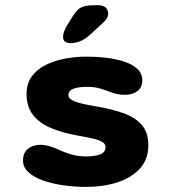

<svg xmlns="http://www.w3.org/2000/svg" viewBox="-20 -704 659 734"><path d="M310 10.5Q266 10.5 223 4.5Q180 -1.5 144.8 -14Q109.5 -26.5 88.8 -45.5Q68 -64.5 68 -90.5Q68 -120 87 -135.2Q106 -150.5 135.5 -150.5Q148 -150.5 163 -146.8Q178 -143 195 -136Q211 -128.5 228.2 -121.8Q245.5 -115 265.5 -110.5Q285.5 -106 308.5 -106Q344 -106 363.8 -114Q383.5 -122 383.5 -141.5Q383.5 -153.5 371.5 -161Q359.5 -168.5 336.2 -174Q313 -179.5 279 -185.5Q218 -196 173.8 -215Q129.5 -234 105.5 -265.5Q81.5 -297 81.5 -345Q81.5 -385 101.8 -412.2Q122 -439.5 155.2 -456Q188.5 -472.5 229.2 -480Q270 -487.5 311 -487.5Q349 -487.5 386.8 -483Q424.5 -478.5 455.5 -468.2Q486.5 -458 505.2 -440.5Q524 -423 524 -397Q524 -369.5 505 -355.5Q486 -341.5 458 -341.5Q442 -341.5 428 -344.5Q414 -347.5 399.5 -353Q384.5 -359 363.2 -365.5Q342 -372 313 -372Q300.5 -372 287.8 -370.8Q275 -369.5 264.5 -366.2Q254 -363 247.8 -356.8Q241.5 -350.5 241.5 -340.5Q241.5 -329.5 254.8 -321.8Q268 -314 290.8 -308.5Q313.5 -303 343.5 -298Q404 -288 450 -272Q496 -256 521.5 -227Q547 -198 547 -149Q547 -94 513.8 -58.5Q480.5 -23 426.8 -6.2Q373 10.5 310 10.5ZM249 -539Q238.5 -539 229.8 -544.2Q221 -549.5 221 -563.5Q221 -580 235.5 -605.5L253 -633.5Q271.5 -666 289.2 -675Q307 -684 340.5 -684H356.5Q374.5 -684 384 -675Q393.5 -666 393.5 -652Q393.5 -633.5 371.5 -614.5L320.5 -568Q300 -550.5 282.2 -544.8Q264.5 -539 249 -539Z"/></svg>

Font: Sono ExtraLight Monospace
Style: Bold
Weight: 700
Version: Version 2.112